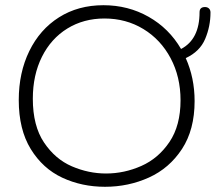

<svg xmlns="http://www.w3.org/2000/svg" viewBox="-20 -726 838 737"><path d="M693 -503Q727 -427 727 -338Q727 -228 678.5 -154Q630 -80 551.5 -44.5Q473 -9 383 -9Q294 -9 219 -44Q144 -79 98 -154Q52 -229 52 -342Q52 -447 92.5 -530Q133 -613 206.5 -659.5Q280 -706 377 -706Q472 -706 550.5 -661.5Q629 -617 675 -538Q746 -575 746 -679Q746 -699 767 -699Q776 -699 782 -693.5Q788 -688 788 -678Q788 -625 767.5 -576.5Q747 -528 693 -503ZM673 -341Q673 -431 635 -502.5Q597 -574 530.5 -614.5Q464 -655 381 -655Q301 -655 238.5 -616.5Q176 -578 141 -508Q106 -438 106 -347Q106 -243 149 -179Q192 -115 256 -87.5Q320 -60 387 -60Q457 -60 522.5 -89Q588 -118 630.5 -181Q673 -244 673 -341Z"/></svg>

Font: Mali Light
Style: Regular
Weight: 300
Designer: Kitiyaporn Chalermlarp | Katatrad Aksorn Co.,Ltd.
Foundry: Cadson Demak Co.,Ltd.
Version: Version 1.000; ttfautohint (v1.6)